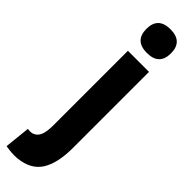

<svg xmlns="http://www.w3.org/2000/svg" viewBox="-384 -747 940 940"><g transform="rotate(45 86.0 -277.0)"><path d="M113 -602Q28 -602 28 -684Q28 -766 113 -766Q198 -766 198 -684Q198 -602 113 -602ZM186 -544V-18Q186 89 149.5 146Q113 203 29 211Q-8 214 -50 206L-36 73Q-19 75 -7 73Q18 66 29 42.5Q40 19 40 -28V-544Z"/></g></svg>

Font: Georama SemiCondensed
Style: Bold
Weight: 700
Width: 4
Designer: Jean-Baptiste Levee
Foundry: Production Type
Version: Version 1.000